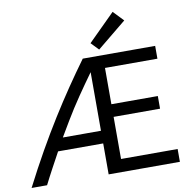

<svg xmlns="http://www.w3.org/2000/svg" viewBox="-98 -1035 1121 1136"><g transform="rotate(-10 462.5 -467.5)"><path d="M891 4H463V-182H192C159 -121 124 -58 93 4H0C149 -287 289 -502 431 -697H866V-620H551V-402H830V-326H551V-73H891ZM463 -258V-610C402 -525 342 -440 288 -349L234 -258ZM653 -939 712 -877 536 -733 492 -779Z"/></g></svg>

Font: Repo Regular
Style: Regular
Weight: 400
Designer: Stefan Peev
Foundry: Context Ltd
Version: Version 1.502